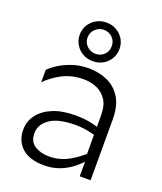

<svg xmlns="http://www.w3.org/2000/svg" viewBox="-147 -887 834 991"><g transform="rotate(20 270.5 -391.5)"><path d="M413.3 -132 417.7 -92.8Q396.8 -67.2 366.5 -43.4Q336.3 -19.6 298 -4.8Q259.7 10 213.6 10Q132.4 10 91.3 -27.8Q50.2 -65.5 50.2 -127.2Q50.2 -172.8 77.3 -209.1Q104.5 -245.5 155.4 -266.8Q206.4 -288.2 278.9 -288.2Q324.9 -288.2 359.6 -281.2Q394.2 -274.2 411.9 -266.9L415 -221.7Q397.5 -229.2 364.3 -235.4Q331 -241.7 296.9 -241.7Q202.6 -241.7 156.6 -209.6Q110.6 -177.5 110.6 -129.5Q110.6 -83.1 143.1 -62.5Q175.7 -41.9 221.9 -41.9Q279 -41.9 327.8 -68.9Q376.6 -95.9 413.3 -132ZM402.6 -334.4Q402.6 -386.6 381.9 -418Q361.1 -449.3 327.9 -463.5Q294.6 -477.7 255.8 -477.7Q190.4 -477.7 138.8 -450.6Q87.3 -423.5 53.8 -387.6V-455.9Q71 -474.3 101.6 -493.7Q132.1 -513 172.9 -526.5Q213.7 -540 261.7 -540Q315.9 -540 362.5 -519.7Q409.1 -499.4 437.8 -454.1Q466.4 -408.7 466.4 -333.1V0H406.7V-100.1L402.6 -106.7ZM265.7 -581.1Q234.9 -581.1 210.1 -595.4Q185.3 -609.7 170.9 -634Q156.5 -658.3 156.5 -687.1Q156.5 -716.7 170.9 -740.6Q185.3 -764.5 210.1 -778.8Q234.9 -793.1 265.7 -793.1Q297.3 -793.1 321.8 -778.8Q346.4 -764.5 360.7 -740.6Q374.9 -716.7 374.9 -687.1Q374.9 -658.3 360.7 -634Q346.4 -609.7 321.8 -595.4Q297.3 -581.1 265.7 -581.1ZM266.7 -621.6Q293.3 -621.6 312.9 -640.1Q332.4 -658.5 332.4 -687.1Q332.4 -715.7 312.9 -734.5Q293.3 -753.3 266.7 -753.3Q240.1 -753.3 219.8 -734.5Q199.5 -715.7 199.5 -687.1Q199.5 -658.5 219.8 -640.1Q240.1 -621.6 266.7 -621.6Z"/></g></svg>

Font: Roundo Variable
Style: Regular
Weight: 200
Designer: Shiva Nallaperumal
Foundry: Indian Type Foundry
Version: Version 2.000